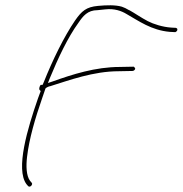

<svg xmlns="http://www.w3.org/2000/svg" viewBox="-20 -669 682 717"><path d="M128 -333 132 -329 122 -302C83 -190 37 -37 79 19C84 25 86 28 90 28C94 28 99 24 100 18C100 17 100 16 98 13L92 6C78 -13 77 -49 81 -83C89 -152 112 -229 137 -301L150 -339L154 -342C154 -342 163 -347 167 -347C238 -369 328 -403 424 -403L475 -404C479 -404 484 -408 485 -412C485 -414 481 -420 479 -420L428 -419C336 -419 250 -391 177 -365L159 -359L166 -377C197 -452 233 -529 273 -584C290 -609 307 -631 344 -631L373 -634C407 -638 434 -628 452 -617C498 -591 545 -556 614 -550L634 -549H635C635 -549 641 -552 642 -556C643 -561 642 -563 637 -565L619 -566C588 -568 553 -579 532 -590C507 -603 483 -620 463 -631H462C452 -637 444 -641 435 -644C411 -651 378 -650 346 -647C302 -643 285 -628 260 -592C219 -532 176 -444 143 -361L139 -352H132C129 -350 124 -337 128 -333Z"/></svg>

Font: Stray Cat
Style: ExLtObl
Weight: 200
Version: Version 1.0